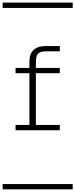

<svg xmlns="http://www.w3.org/2000/svg" viewBox="-20 -990 570 1453"><path d="M327.6 -601.6Q282.2 -601.6 266.1 -582Q251.5 -564 251.5 -515.1V-476.1H432.6V-436H251.5V-44.4H432.6V-4.4H97.7V-44.4H202.6V-436H97.7V-476.1H202.6V-515.1Q202.6 -546.4 208 -567.9Q213.4 -589.4 229.5 -607.4Q260.7 -641.6 327.6 -641.6H432.6V-601.6ZM0 402.8H530.3V442.9H0ZM0 -970.2H530.3V-930.2H0Z"/></svg>

Font: AzarMehrMSRS1
Style: Regular
Weight: 1
Designer: Amin Abedi
Version: Version 1.00